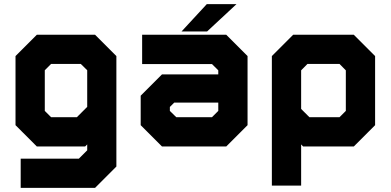

<svg xmlns="http://www.w3.org/2000/svg" viewBox="-20 -708 1888 928"><path d="M80 200V59H361L401.5 18.5V-10L391.5 0H158L55 -103V-437L158 -540H439.5L542.5 -437V97L439.5 200ZM143 130H397.5L474.5 47V-399L405.5 -470H192L124 -402V-148L200.5 -71H373.5L474.5 -167V47L397.5 130H143ZM200.5 -71 124 -148V-402L192 -470H405.5L474.5 -399V-167L373.5 -71ZM227 -141.5H351.5L401.5 -191.5V-368.5L370.5 -399H227L196.5 -368.5V-172Z M763 0 660 -103V-245.5L763 -348.5H1035V-368L1004.5 -398.5H667V-540H1073.5L1176.5 -437V-103L1073.5 0ZM799.5 -69 735.5 -132V-225L788.5 -278H1107V-137L1038 -69ZM799.5 -69H1038L1107 -137V-403L1042 -467H729.5H1042L1107 -403V-278H788.5L735.5 -225V-132ZM832 -141.5H1004.5L1035 -172V-212H822L801 -191V-172ZM857.5 -556 979.5 -688H1123L981 -556ZM952.5 -590H952L1012 -653H1012.5Z M1294 189V-437L1397 -540H1690L1793 -437V-103L1690 0H1445L1435.5 -10V189ZM1365.5 120H1365V-164L1457 -71.5H1655.5L1725.5 -140V-406L1660.5 -470H1435L1365.5 -401ZM1475.5 -141.5H1621L1651.5 -172V-368L1621 -399H1466L1435.5 -368V-181.5ZM1457 -71 1365 -164V-401L1435 -470H1660.5L1726 -406V-140L1655.5 -71Z"/></svg>

Font: Tourney Black
Style: Regular
Weight: 900
Version: Version 1.015